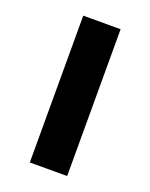

<svg xmlns="http://www.w3.org/2000/svg" viewBox="-105 -569 491 628"><g transform="rotate(20 141.0 -255.5)"><path d="M76 0H206V-511H76Z"/></g></svg>

Font: Overpass ExtraBold
Style: Regular
Weight: 800
Designer: Delve Withrington, Thomas Jockin
Foundry: Delve Fonts
Version: Version 3.000;DELV;Overpass